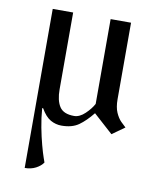

<svg xmlns="http://www.w3.org/2000/svg" viewBox="-77 -514 664 787"><g transform="rotate(10 255.0 -121.0)"><path d="M79 210V-452H164V-132Q164 -86 180.5 -60.5Q197 -35 241 -35Q264 -35 286.5 -56.5Q309 -78 320 -99V-452H405V-134Q405 -100 414.5 -78.5Q424 -57 436.5 -44.5Q449 -32 457 -25L405 12L324 -61Q296 -26 268.5 -6.5Q241 13 197 13Q173 13 151.5 1Q130 -11 111 -44H107Q110 -4 117.5 35Q125 74 133.5 105.5Q142 137 148.5 155.5Q155 174 155 174Q145 189 125 199.5Q105 210 79 210Z"/></g></svg>

Font: Belleza
Style: Regular
Weight: 400
Designer: Eduardo Rodriguez Tunni
Foundry: Eduardo Rodriguez Tunni
Version: Version 1.003; ttfautohint (v1.8.4.7-5d5b)